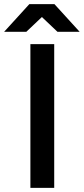

<svg xmlns="http://www.w3.org/2000/svg" viewBox="-65 -915 408 935"><path d="M83 0V-700H199V0ZM215 -760 79 -889V-895H200L323 -760ZM-45 -760 78 -895H199V-889L63 -760Z"/></svg>

Font: Figtree Light SemiBold
Style: Regular
Weight: 600
Version: Version 2.002